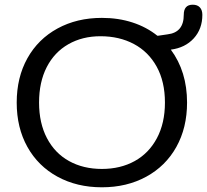

<svg xmlns="http://www.w3.org/2000/svg" viewBox="-20 -786 880 816"><path d="M706 -575Q775 -482 775 -350Q775 -243 729.5 -161.5Q684 -80 601.5 -35Q519 10 413 10Q307 10 224.5 -35Q142 -80 96.5 -161.5Q51 -243 51 -350Q51 -457 96.5 -538.5Q142 -620 224.5 -665Q307 -710 413 -710Q483 -710 543 -690.5Q603 -671 649 -634H651L692 -640Q761 -648 761 -723Q761 -766 799 -766Q819 -766 829.5 -754.5Q840 -743 840 -723Q840 -663 803.5 -623Q767 -583 706 -575ZM681 -350Q681 -439 646 -502.5Q611 -566 549 -599Q487 -632 407 -632Q330 -632 270.5 -598Q211 -564 178.5 -500.5Q146 -437 146 -350Q146 -263 179.5 -199Q213 -135 273.5 -101.5Q334 -68 413 -68Q492 -68 552.5 -101.5Q613 -135 647 -199Q681 -263 681 -350Z"/></svg>

Font: Kodchasan Medium
Style: Regular
Weight: 500
Designer: Katatrad Aksorn Co.,Ltd.
Foundry: Cadson Demak Co.,Ltd.
Version: Version 1.000; ttfautohint (v1.6)